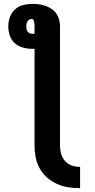

<svg xmlns="http://www.w3.org/2000/svg" viewBox="-20 -755 490 995"><path d="M395 220Q364 220 334 215.5Q304 211 276 198.5Q248 186 224.5 165.5Q201 145 186 118Q171 91 165 61Q159 31 159 0V-502H147Q123 -502 99 -508.5Q75 -515 57 -531Q39 -547 31 -570.5Q23 -594 23 -618Q23 -643 31.5 -666.5Q40 -690 58 -706.5Q76 -723 100.5 -729Q125 -735 149 -735Q167 -735 184 -732.5Q201 -730 217.5 -724Q234 -718 248.5 -708Q263 -698 272.5 -684Q282 -670 286.5 -653Q291 -636 291 -618V0Q291 22 297 43Q303 64 317.5 80Q332 96 352.5 103Q373 110 395 110ZM147 -580Q150 -580 153 -580Q156 -580 159 -581V-618Q159 -624 158.5 -630Q158 -636 157 -641.5Q156 -647 153 -652Q150 -657 145 -657Q138 -657 132 -653.5Q126 -650 122.5 -644.5Q119 -639 117.5 -632Q116 -625 116 -618Q116 -611 117.5 -604Q119 -597 123 -591.5Q127 -586 133.5 -583Q140 -580 147 -580Z"/></svg>

Font: Iosevka Etoile Extrabold
Style: Regular
Weight: 800
Designer: Belleve Invis
Foundry: Belleve Invis
Version: Version 22.1.2; ttfautohint (v1.8.4)